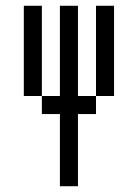

<svg xmlns="http://www.w3.org/2000/svg" viewBox="-20 -645 478 665"><path d="M250 -62.5V0H187.5V-62.5ZM250 -125V-62.5H187.5V-125ZM250 -187.5V-125H187.5V-187.5ZM250 -250V-187.5H187.5V-250ZM250 -312.5V-250H187.5V-312.5ZM250 -375V-312.5H187.5V-375ZM250 -437.5V-375H187.5V-437.5ZM250 -500V-437.5H187.5V-500ZM250 -562.5V-500H187.5V-562.5ZM250 -625V-562.5H187.5V-625ZM125 -625V-562.5H62.5V-625ZM125 -562.5V-500H62.5V-562.5ZM125 -500V-437.5H62.5V-500ZM125 -437.5V-375H62.5V-437.5ZM375 -437.5V-375H312.5V-437.5ZM375 -500V-437.5H312.5V-500ZM375 -562.5V-500H312.5V-562.5ZM375 -625V-562.5H312.5V-625ZM125 -375V-312.5H62.5V-375ZM187.5 -312.5V-250H125V-312.5ZM312.5 -312.5V-250H250V-312.5ZM375 -375V-312.5H312.5V-375Z"/></svg>

Font: Sudo Variable
Style: Regular
Weight: 400
Monospace: yes
Designer: Jens Kutilek
Foundry: Jens Kutilek
Version: Version 0.040